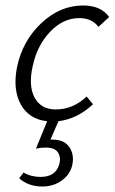

<svg xmlns="http://www.w3.org/2000/svg" viewBox="-20 -438 418 700"><path d="M283 -418Q348 -418 378 -376L339 -340Q315 -372 269 -372Q210 -372 162.5 -322Q115 -272 99 -196Q83 -124 106.5 -81.5Q130 -39 183 -39Q246 -39 296 -86L319 -58Q263 -5 193 4L164 71H172Q214 71 232.5 98Q251 125 244 161Q237 197 206 219.5Q175 242 135 242Q83 242 50 212L66 191Q93 207 128 207Q183 207 196 161Q203 138 192 119Q181 100 147 100Q128 100 111 104L152 4Q86 -3 56 -57Q26 -111 42 -193Q62 -289 130.5 -353.5Q199 -418 283 -418Z"/></svg>

Font: EauTestText Semilight
Style: Italic
Weight: 300
Italic angle: -12°
Designer: Christian Thalmann (Catharsis Fonts)
Version: Version 0.001;PS 000.001;hotconv 1.0.88;makeotf.lib2.5.64775